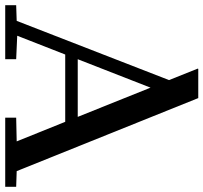

<svg xmlns="http://www.w3.org/2000/svg" viewBox="-42 -738 780 736"><g transform="rotate(90 348.0 -370.0)"><path d="M356 -740 636 -44 696 -42V0H431V-42L522 -44L447 -230H189L117 -46L207 -42V0H0V-42L60 -44L287 -628L243 -738L244 -740ZM428 -278 316 -557 207 -278Z"/></g></svg>

Font: Minipax
Style: Regular
Weight: 400
Designer: Raphaël Ronot, Igor Stepanchenko (Cyrillic)
Foundry: steppetype
Version: Version 1.002